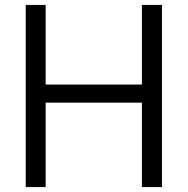

<svg xmlns="http://www.w3.org/2000/svg" viewBox="-20 -760 762 780"><path d="M84.5 0V-740H165.5V-416.5H556.5V-740H638V0H556.5V-343H165.5V0Z"/></svg>

Font: Encode Sans SC Condensed Thin
Style: Regular
Weight: 400
Version: Version 3.002